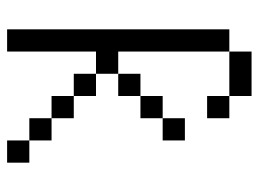

<svg xmlns="http://www.w3.org/2000/svg" viewBox="-114 -614 728 540"><g transform="rotate(90 250.0 -344.0)"><path d="M250 -625H125V-687.5H250ZM62.5 -625H125V-312.5H187.5V-250H125V0H62.5ZM187.5 -250H250V-187.5H187.5ZM187.5 -375H250V-312.5H187.5ZM250 -187.5H312.5V-125H250ZM250 -437.5H312.5V-375H250ZM250 -625H312.5V-562.5H250ZM312.5 -125H375V-62.5H312.5ZM312.5 -500H375V-437.5H312.5ZM375 -62.5H437.5V0H375Z"/></g></svg>

Font: ChillBitmapSE 16px
Style: Regular
Weight: 400
Designer: Designed by Warren2060
Foundry: ChillType
Version: Version 1.000